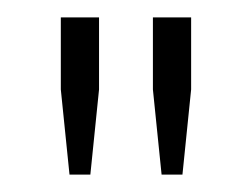

<svg xmlns="http://www.w3.org/2000/svg" viewBox="-20 -820 290 221"><path d="M60 -619 50 -717V-800H94V-717L84 -619ZM166 -619 156 -717V-800H200V-717L190 -619Z"/></svg>

Font: Big Shoulders Stencil Text Thin
Style: Regular
Weight: 100
Designer: Patric King
Foundry: XO Type Co
Version: Version 2.001